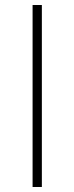

<svg xmlns="http://www.w3.org/2000/svg" viewBox="-20 -746 297 766"><path d="M110 0H147V-726H110Z"/></svg>

Font: Noto Sans JP Thin
Style: Regular
Weight: 100
Designer: Ryoko NISHIZUKA 西塚涼子 (kana, bopomofo & ideographs); Paul D. Hunt (Latin, Greek & Cyrillic); Sandoll Communications 산돌커뮤니
Foundry: Adobe
Version: Version 2.004;hotconv 1.0.118;makeotfexe 2.5.65603